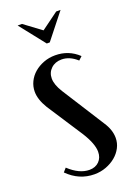

<svg xmlns="http://www.w3.org/2000/svg" viewBox="-133 -724 548 786"><g transform="rotate(-20 140.5 -331.0)"><path d="M238 -450Q206 -479 171 -479Q143 -479 125 -462Q107 -445 107 -419Q107 -392 129 -357L246 -173Q270 -137 270 -102Q270 -79 259.5 -59Q249 -39 231 -24Q213 -9 189 0Q165 9 138 9Q72 9 22 -41L36 -57Q81 -15 125 -15Q151 -15 167 -31Q183 -47 183 -73Q183 -108 149 -162L48 -317Q23 -358 23 -392Q23 -415 33 -435.5Q43 -456 60.5 -471Q78 -486 101.5 -495Q125 -504 152 -504Q211 -504 253 -464ZM69 -671 143 -616 218 -671H237L150 -561H137L50 -671Z"/></g></svg>

Font: Moniqa SemBd Heading
Style: Regular
Weight: 600
Designer: Rajesh Rajput
Foundry: Rajesh Rajput
Version: Version 1.000